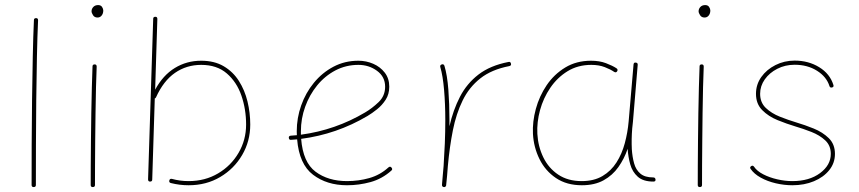

<svg xmlns="http://www.w3.org/2000/svg" viewBox="-20 -740 3437 768"><path d="M124.5 -667.5Q132.3 -667.5 132.3 -658.7Q129.4 -596.2 127.7 -512.9Q126 -429.7 125 -338.9Q124 -248 123.8 -160.2Q123.5 -72.3 123.5 0Q123.5 8.3 114.7 8.3Q106.4 8.3 106.4 0Q106.4 -72.3 106.7 -160.2Q106.9 -248 108.2 -339.1Q109.4 -430.2 111.1 -513.4Q112.8 -596.7 115.7 -659.7Q115.7 -667.5 124.5 -667.5Z M346.2 -694.8Q346.2 -704.6 353.3 -712.2Q360.4 -719.7 372.6 -719.7Q383.3 -719.7 388.2 -712.2Q393.1 -704.6 393.1 -698.2Q393.1 -686 386.7 -678Q380.4 -669.9 370.1 -669.9Q357.9 -669.9 352.1 -679.2Q346.2 -688.5 346.2 -694.8ZM358.9 -482.4Q366.7 -482.4 366.7 -473.6Q365.2 -439.5 364 -390.9Q362.8 -342.3 362.1 -287.4Q361.3 -232.4 360.8 -178Q360.4 -123.5 360.1 -77.1Q359.9 -30.8 359.9 0Q359.9 8.3 351.1 8.3Q342.8 8.3 342.8 0Q342.8 -30.8 343 -77.1Q343.3 -123.5 343.8 -178Q344.2 -232.4 345.2 -287.6Q346.2 -342.8 347.4 -391.4Q348.6 -439.9 350.1 -474.6Q350.1 -482.4 358.9 -482.4Z M601.6 -672.9Q609.4 -672.9 609.4 -664.1L600.6 -381.3Q631.8 -439 679.2 -468Q726.6 -497.1 784.7 -497.1Q837.4 -497.1 874.8 -475.1Q912.1 -453.1 935.5 -416.3Q959 -379.4 970 -334Q981 -288.6 981 -241.7Q981 -175.3 948.7 -120.1Q916.5 -64.9 860.8 -32Q805.2 1 734.4 1Q698.2 1 663.6 -7.8Q655.3 -9.8 657.2 -18.1Q659.2 -26.4 668 -24.4Q700.2 -15.6 734.4 -15.6Q800.3 -15.6 852.3 -46.4Q904.3 -77.1 934.3 -128.7Q964.4 -180.2 964.4 -241.7Q964.4 -303.2 945.6 -357.7Q926.8 -412.1 887.2 -446.3Q847.7 -480.5 784.7 -480.5Q726.1 -480.5 679.9 -448.5Q633.8 -416.5 604 -350.6Q602.5 -347.2 599.1 -346.2L588.9 -21.5Q588.9 -13.7 580.1 -13.7Q572.3 -13.7 572.3 -22.5L592.8 -665Q592.8 -672.9 601.6 -672.9Z M1545.4 -57.6Q1508.3 -24.4 1462.2 -11.7Q1416 1 1368.2 1Q1287.6 1 1232.2 -41Q1176.8 -83 1168.5 -182.6Q1156.2 -181.6 1144 -180.7Q1136.2 -179.7 1135.3 -188.5Q1134.3 -196.3 1143.1 -197.3Q1155.3 -198.2 1167.5 -199.2Q1167 -207 1167 -214.8Q1167 -268.1 1184.8 -318.4Q1202.6 -368.7 1235.6 -408.9Q1268.6 -449.2 1313.7 -473.1Q1358.9 -497.1 1413.6 -497.1Q1444.8 -497.1 1472.9 -484.9Q1501 -472.7 1519 -449.5Q1537.1 -426.3 1537.1 -393.1Q1537.1 -363.3 1522.7 -341.1Q1508.3 -318.8 1488 -302.7Q1467.8 -286.6 1449.7 -275.9Q1326.7 -203.1 1184.6 -184.6Q1191.9 -90.8 1242.2 -53.2Q1292.5 -15.6 1368.2 -15.6Q1414.6 -15.6 1457.5 -27.8Q1500.5 -40 1533.7 -70.3Q1540.5 -76.2 1545.9 -69.8Q1551.8 -63 1545.4 -57.6ZM1413.6 -480.5Q1363.8 -480.5 1321.5 -458.3Q1279.3 -436 1248.5 -398.2Q1217.8 -360.4 1200.7 -313Q1183.6 -265.6 1183.6 -214.8Q1183.6 -208 1183.6 -201.2Q1321.8 -219.7 1440.9 -290.5Q1468.3 -306.6 1494.4 -331.5Q1520.5 -356.4 1520.5 -393.1Q1520.5 -433.1 1488 -456.8Q1455.6 -480.5 1413.6 -480.5Z M1755.4 8.3 1753.4 7.8Q1753.4 7.8 1752.9 7.8Q1752.9 7.3 1752.4 7.3Q1747.6 5.4 1748 -0.5Q1748 0 1748 -0.2Q1748 -0.5 1748 -1V-2.4Q1749.5 -21.5 1751.2 -39.8Q1752.9 -58.1 1754.4 -76.2Q1757.3 -118.7 1759.3 -166Q1761.2 -213.4 1761.2 -259.8Q1761.2 -323.7 1756.3 -380.4Q1751.5 -437 1741.2 -471.7Q1738.8 -479.5 1747.1 -482.4Q1754.9 -484.9 1757.8 -476.6Q1769 -439.5 1773.4 -381.8Q1777.8 -324.2 1777.8 -259.8Q1777.8 -247.6 1777.8 -234.9Q1792.5 -299.8 1819.8 -352.8Q1847.2 -405.8 1894 -441.9Q1940.9 -478 2014.2 -492.2Q2022 -494.1 2023.9 -485.4Q2025.9 -477.5 2017.1 -475.6Q1946.3 -461.9 1901.4 -426.5Q1856.4 -391.1 1830.6 -338.1Q1804.7 -285.2 1791.5 -218.8Q1778.3 -152.3 1771.5 -76.7Q1768.6 -35.2 1764.6 1L1764.2 2.9Q1764.2 2.9 1764.2 3.4Q1764.2 3.4 1763.7 3.9Q1761.2 8.8 1755.9 8.3Q1755.9 8.3 1755.4 8.3Z M2306.6 -15.6Q2356 -15.6 2390.1 -35.9Q2424.3 -56.2 2446 -90.3Q2467.8 -124.5 2479.2 -167.2Q2490.7 -210 2494.6 -254.4L2514.2 -482.4Q2515.1 -490.7 2522.9 -489.7Q2531.7 -488.8 2530.8 -480.5L2511.7 -252.4Q2510.7 -238.8 2508.8 -225.6Q2508.8 -225.6 2508.8 -225.1Q2505.4 -183.6 2507.3 -143.1Q2509.3 -112.3 2516.4 -86.7Q2523.4 -61 2541.3 -45.7Q2559.1 -30.3 2592.8 -30.3Q2601.1 -30.3 2602.1 -22Q2603 -13.7 2593.8 -13.7Q2552.7 -13.7 2531 -33.2Q2509.3 -52.7 2501 -82.5Q2492.7 -112.3 2490.7 -143.1V-145Q2477.1 -105 2453.6 -71.8Q2430.2 -38.6 2394.3 -18.8Q2358.4 1 2307.6 1Q2246.6 1 2203.9 -27.8Q2161.1 -56.6 2137.9 -103.8Q2114.7 -150.9 2111.8 -204.6Q2109.4 -252.9 2123.3 -304.2Q2137.2 -355.5 2166.7 -399.2Q2196.3 -442.9 2241 -470Q2285.6 -497.1 2344.2 -497.1Q2377.9 -497.1 2403.8 -487.3Q2429.7 -477.5 2445.3 -467.3Q2453.1 -462.4 2448.7 -455.1Q2444.3 -447.8 2436.5 -452.6Q2422.4 -462.4 2399.2 -471.4Q2376 -480.5 2345.2 -480.5Q2291.5 -480.5 2250.2 -455.1Q2209 -429.7 2181.2 -388.7Q2153.3 -347.7 2140.1 -299.3Q2127 -251 2129.4 -204.6Q2132.3 -153.8 2153.3 -110.6Q2174.3 -67.4 2212.9 -41.5Q2251.5 -15.6 2306.6 -15.6Z M2774.4 -694.8Q2774.4 -704.6 2781.5 -712.2Q2788.6 -719.7 2800.8 -719.7Q2811.5 -719.7 2816.4 -712.2Q2821.3 -704.6 2821.3 -698.2Q2821.3 -686 2814.9 -678Q2808.6 -669.9 2798.3 -669.9Q2786.1 -669.9 2780.3 -679.2Q2774.4 -688.5 2774.4 -694.8ZM2787.1 -482.4Q2794.9 -482.4 2794.9 -473.6Q2793.5 -439.5 2792.2 -390.9Q2791 -342.3 2790.3 -287.4Q2789.6 -232.4 2789.1 -178Q2788.6 -123.5 2788.3 -77.1Q2788.1 -30.8 2788.1 0Q2788.1 8.3 2779.3 8.3Q2771 8.3 2771 0Q2771 -30.8 2771.2 -77.1Q2771.5 -123.5 2772 -178Q2772.5 -232.4 2773.4 -287.6Q2774.4 -342.8 2775.6 -391.4Q2776.9 -439.9 2778.3 -474.6Q2778.3 -482.4 2787.1 -482.4Z M3308.1 -390.1Q3300.3 -388.2 3297.9 -395.5Q3286.1 -433.1 3248 -457Q3210 -481 3158.7 -481Q3120.6 -481 3089.1 -464.8Q3057.6 -448.7 3039.1 -422.4Q3020.5 -396 3020.5 -364.7Q3020.5 -330.1 3043.2 -308.3Q3065.9 -286.6 3099.6 -273.2Q3133.3 -259.8 3166 -250Q3199.2 -240.2 3234.9 -225.8Q3270.5 -211.4 3295.2 -187.3Q3319.8 -163.1 3319.8 -124.5Q3319.8 -87.9 3297.1 -59.6Q3274.4 -31.2 3235.8 -15.1Q3197.3 1 3149.4 1Q3116.7 1 3083.3 -6.8Q3049.8 -14.6 3022.9 -29.5Q2996.1 -44.4 2982.4 -64.5Q2978 -70.8 2984.4 -75.2Q2991.2 -80.1 2996.1 -73.2Q3007.8 -55.7 3033 -42.7Q3058.1 -29.8 3089.1 -22.7Q3120.1 -15.6 3149.4 -15.6Q3217.3 -15.6 3260.3 -47.6Q3303.2 -79.6 3303.2 -124.5Q3303.2 -157.7 3281 -178.5Q3258.8 -199.2 3225.8 -212.2Q3192.9 -225.1 3161.1 -234.4Q3127 -244.6 3090.3 -259.5Q3053.7 -274.4 3028.8 -299.6Q3003.9 -324.7 3003.9 -364.7Q3003.9 -401.9 3025.1 -431.9Q3046.4 -461.9 3081.8 -479.7Q3117.2 -497.6 3158.7 -497.6Q3213.9 -497.6 3256.8 -471.2Q3299.8 -444.8 3313.5 -400.4Q3316.4 -392.1 3308.1 -390.1Z"/></svg>

Font: Mikhak-DS1-FD Thin
Style: Regular
Weight: 100
Designer: Amin Abedi
Version: Version 3.2